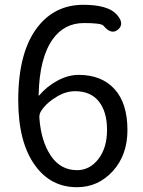

<svg xmlns="http://www.w3.org/2000/svg" viewBox="-20 -767 595 800"><path d="M301 13Q191 13 126 -78Q56 -174 56 -350Q56 -552 138 -656Q210 -747 327 -747Q428 -747 465 -708Q501 -669 472 -644Q444 -620 411 -660Q402 -671 330 -671Q248 -671 200 -604Q144 -526 141 -371Q141 -366 144 -370Q175 -407 219.5 -431Q264 -455 308 -455Q403 -455 457 -396Q511 -337 511 -225Q511 -121 450 -54Q389 13 301 13ZM301 -58Q354 -58 390 -104.5Q426 -151 426 -226Q426 -301 392 -344Q358 -387 293 -387Q255 -387 218 -365Q175 -340 153 -307Q143 -293 144 -276Q151 -179 191.5 -118.5Q232 -58 301 -58Z"/></svg>

Font: Resource Han Rounded JP
Style: Regular
Weight: 400
Designer: Cyano Hao (round all glyphs); Ryoko NISHIZUKA 西塚涼子 (kana, bopomofo & ideographs); Paul D. Hunt (Latin, Greek & Cyrillic)
Foundry: Cyano Hao
Version: 0.990